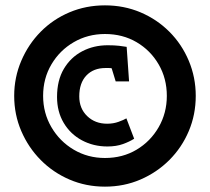

<svg xmlns="http://www.w3.org/2000/svg" viewBox="-20 -731 784 717"><path d="M372 -34Q301 -34 239.5 -60.5Q178 -87 132 -133.5Q86 -180 59.5 -241.5Q33 -303 33 -373Q33 -442 59.5 -504Q86 -566 132 -612.5Q178 -659 239.5 -685Q301 -711 372 -711Q443 -711 504.5 -685Q566 -659 612.5 -612.5Q659 -566 685 -504Q711 -442 711 -373Q711 -303 685 -241.5Q659 -180 612.5 -133.5Q566 -87 504.5 -60.5Q443 -34 372 -34ZM381 -184Q329 -184 286 -207Q243 -230 218 -272Q193 -314 193 -369Q193 -431 218.5 -474Q244 -517 287 -539.5Q330 -562 382 -562Q407 -562 424.5 -560Q442 -558 453 -556L462 -427H412L397 -476Q393 -477 386 -477Q379 -477 374 -477Q329 -477 302.5 -449Q276 -421 276 -371Q276 -326 305.5 -297.5Q335 -269 380 -269Q403 -269 422.5 -276Q442 -283 452 -289L481 -213Q464 -202 439 -193Q414 -184 381 -184ZM372 -141Q438 -141 490 -172Q542 -203 572.5 -256Q603 -309 603 -373Q603 -438 572.5 -490.5Q542 -543 490 -573.5Q438 -604 372 -604Q308 -604 255.5 -573.5Q203 -543 172 -490.5Q141 -438 141 -373Q141 -309 172 -256Q203 -203 255.5 -172Q308 -141 372 -141Z"/></svg>

Font: Kreon Light Medium
Style: Regular
Weight: 500
Version: Version 2.002